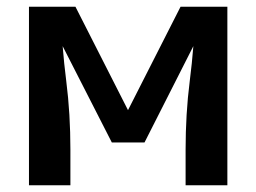

<svg xmlns="http://www.w3.org/2000/svg" viewBox="-20 -550 760 570"><path d="M66 0H189V-106Q189 -158 186 -209Q183 -260 176.5 -311Q170 -362 166 -413L312 -127H409L554 -413Q550 -362 543.5 -311Q537 -260 534 -209Q531 -158 531 -106V0H655V-530H516L360 -223L204 -530H66Z"/></svg>

Font: Iosevka Sparkle
Style: Bold
Weight: 700
Designer: Belleve Invis
Foundry: Belleve Invis
Version: Version 4.5.0; ttfautohint (v1.8.3)